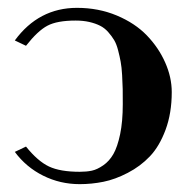

<svg xmlns="http://www.w3.org/2000/svg" viewBox="-20 -464 498 494"><path d="M185.1 -22Q202.6 -22 216.3 -24.9Q230 -27.8 245.6 -38.6Q261.2 -49.3 271.7 -67.6Q282.2 -85.9 289.1 -118.7Q295.9 -151.4 295.9 -195.8Q295.9 -219.7 295.7 -234.9Q295.4 -250 294.2 -270.8Q293 -291.5 290.5 -304.9Q288.1 -318.4 283.9 -334.5Q279.8 -350.6 273.7 -360.8Q267.6 -371.1 258.3 -381.6Q249 -392.1 237.3 -397.9Q225.6 -403.8 209.7 -407.5Q193.8 -411.1 174.8 -411.1Q127 -411.1 102.1 -397.9Q77.1 -384.8 46.9 -346.2L18.1 -359.9Q79.6 -443.8 178.2 -443.8Q233.4 -443.8 280.5 -424.1Q327.6 -404.3 357.9 -372.8Q388.2 -341.3 405 -303.2Q421.9 -265.1 421.9 -227.1Q421.9 -172.9 406 -130.1Q390.1 -87.4 365.7 -61.8Q341.3 -36.1 308.8 -19.3Q276.4 -2.4 246.1 3.7Q215.8 9.8 185.1 9.8Q134.8 9.8 91.1 -12Q47.4 -33.7 18.1 -73.2L46.9 -86.9Q77.1 -49.3 106 -35.6Q134.8 -22 185.1 -22Z"/></svg>

Font: Linux Libertine G
Style: Semibold
Weight: 600
Designer: Philipp H. Poll
Foundry: Philipp H. Poll
Version: Version 5.1.1